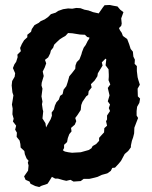

<svg xmlns="http://www.w3.org/2000/svg" viewBox="-20 -713 610 773"><path d="M122 36 103 27 99 18 83 11 77 -3 93 -26 95 -47 92 -58 95 -66 93 -68 87 -75 80 -92 78 -105 63 -119 62 -133 59 -147 47 -162 48 -179 41 -191 45 -207 32 -224 35 -235 30 -253 31 -276 28 -292 31 -310 34 -329 30 -341 27 -369 29 -387 39 -404 41 -418 32 -439 38 -454 45 -464 51 -483 50 -493 64 -507 61 -520 68 -536 77 -551 90 -563V-573L105 -585L108 -596L119 -612L136 -621L144 -628L160 -635L173 -644L185 -656L204 -662L214 -669L234 -676L254 -679L271 -678L287 -681L304 -680L320 -674L336 -671L355 -664L378 -659V-660L394 -683L401 -692L422 -693L436 -690L453 -687L464 -674L477 -664L468 -639L470 -618L468 -609L459 -600L463 -591L470 -581L475 -568L492 -556L500 -535L506 -516L515 -505L517 -485L523 -473L522 -456L531 -447V-427L534 -402L537 -391L543 -372L534 -356L535 -325L544 -316L541 -299L532 -283L530 -266V-248L536 -238L529 -220L521 -199L520 -176L516 -160L511 -146L507 -127V-120L496 -105L482 -93L474 -78L467 -65L457 -53L443 -38L432 -37L426 -25L412 -15L390 -9L373 -1L362 2L345 6L340 7H317L305 16L276 18L264 11L247 15L234 12L213 6H202L189 -1L176 20L171 27L147 35L138 40ZM165 -203 166 -200 168 -205 184 -233 189 -247 188 -260 197 -272 201 -288 207 -301 217 -312 222 -327 232 -334 236 -352 247 -366 252 -381 256 -395 259 -406 270 -419 283 -436 284 -450 289 -463 300 -474 308 -495 310 -503 317 -521 325 -532 333 -548 339 -557 340 -562 331 -564 322 -573 302 -574 271 -579 254 -580 244 -569 232 -562 221 -555 209 -544 198 -533 194 -521 185 -510 182 -498 174 -482 161 -472 166 -458 160 -441 152 -425 156 -407 148 -380 147 -369 151 -356 147 -325 151 -304 149 -293 152 -272 154 -265 151 -236 163 -217ZM270 -98 305 -100 337 -109 348 -116 353 -125 367 -133 379 -146V-158L387 -167L399 -180L400 -197L411 -207L407 -225L411 -232V-248L423 -266L418 -278L423 -292L414 -305L421 -329L414 -359L424 -373L417 -390L418 -404V-413L417 -434L405 -450L408 -474L404 -477L402 -474L390 -462L393 -449L380 -428L374 -418L372 -406L361 -389L346 -374L349 -361L337 -346L335 -331L327 -325L312 -303L307 -290L305 -270L292 -250L283 -238L287 -225L281 -211L266 -198L268 -184L259 -173L253 -157L250 -141L238 -130V-117L233 -108L241 -103L255 -100Z"/></svg>

Font: Winky Rough Medium
Style: Regular
Weight: 500
Designer: Simon Atzbach
Foundry: typofactur
Version: Version 1.206; ttfautohint (v1.8.4.7-5d5b)